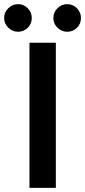

<svg xmlns="http://www.w3.org/2000/svg" viewBox="-79 -905 410 925"><path d="M-59 -818Q-59 -846 -39 -865.5Q-19 -885 8 -885Q35 -885 54.5 -865.5Q74 -846 74 -818Q74 -790 54.5 -771Q35 -752 8 -752Q-19 -752 -39 -771.5Q-59 -791 -59 -818ZM178 -818Q178 -846 198 -865.5Q218 -885 245 -885Q272 -885 291.5 -865.5Q311 -846 311 -818Q311 -790 291.5 -771Q272 -752 245 -752Q218 -752 198 -771.5Q178 -791 178 -818ZM63 -699H190V0H63Z"/></svg>

Font: Prompt Medium
Style: Regular
Weight: 500
Designer: Katatrad Team
Foundry: CadsonDemak
Version: Version 1.000